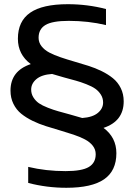

<svg xmlns="http://www.w3.org/2000/svg" viewBox="-20 -723 637 911"><path d="M64.9 -539.1Q64.9 -622.6 123.3 -662.8Q181.6 -703.1 301.8 -703.1Q395 -703.1 482.9 -680.2V-604Q398.9 -624 306.2 -624Q228.5 -624 195.8 -604.5Q163.1 -585 163.1 -543.9Q163.1 -521.5 177 -503.7Q190.9 -485.8 214.1 -473.6Q237.3 -461.4 267.6 -451.2Q297.9 -440.9 331.5 -431.2Q365.2 -421.4 398.7 -410.9Q432.1 -400.4 462.4 -385.5Q492.7 -370.6 515.9 -351.8Q539.1 -333 553 -304.9Q566.9 -276.9 566.9 -242.2Q566.9 -147.9 471.2 -116.2Q532.2 -70.8 532.2 3.9Q532.2 87.4 473.9 127.7Q415.5 168 294.9 168Q201.7 168 113.8 145V68.8Q197.8 88.9 291 88.9Q368.7 88.9 401.4 69.3Q434.1 49.8 434.1 8.8Q434.1 -13.7 420.2 -31.5Q406.2 -49.3 383.1 -61.5Q359.9 -73.7 329.3 -84Q298.8 -94.2 265.4 -104Q231.9 -113.8 198.5 -124.3Q165 -134.8 134.5 -149.7Q104 -164.6 80.8 -183.3Q57.6 -202.1 43.7 -230.2Q29.8 -258.3 29.8 -293Q29.8 -386.7 126 -418.9Q64.9 -464.4 64.9 -539.1ZM127.9 -297.9Q127.9 -277.3 138.7 -260.5Q149.4 -243.7 165 -232.9Q180.7 -222.2 207.5 -211.7Q234.4 -201.2 256.6 -195.1Q278.8 -189 313.5 -179.4Q348.1 -169.9 370.1 -163.1Q419.4 -166.5 444.3 -187.3Q469.2 -208 469.2 -236.8Q469.2 -257.3 458.5 -274.2Q447.8 -291 432.1 -302Q416.5 -313 389.6 -323.5Q362.8 -334 340.6 -340.1Q318.4 -346.2 283.4 -355.7Q248.5 -365.2 227.1 -372.1Q177.7 -368.7 152.8 -347.7Q127.9 -326.7 127.9 -297.9Z"/></svg>

Font: LT Wave
Style: Regular
Weight: 400
Designer: Daniel Lyons
Version: Version 2.5 (Glyphs App)